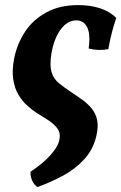

<svg xmlns="http://www.w3.org/2000/svg" viewBox="-20 -487 477 755"><path d="M127.2 248.5Q114.5 240.3 106.9 224Q99.3 207.7 99.8 188.4Q150.6 154.9 180.4 120.8Q210.3 86.6 214.3 58.5Q218.2 34.2 204.7 16.8Q191.1 -0.6 169.1 -14.8Q147.1 -29 124.1 -43Q106.9 -54.2 87.6 -71.3Q68.3 -88.4 52.9 -113.9Q37.4 -139.5 32 -175.2Q26.5 -210.8 36 -258.7Q47.5 -315 78.5 -362.2Q109.5 -409.4 162 -438.2Q214.4 -467 287.9 -467Q334.1 -467 372.6 -454.8Q411 -442.5 437.2 -416.5Q428.2 -390.1 420.4 -360.8Q412.6 -331.5 406 -293.6Q368.4 -286.5 328.7 -296.1Q336.4 -352.6 322.8 -379.8Q309.2 -406.9 280 -406.9Q245.3 -406.9 218.9 -371.6Q192.5 -336.3 182.1 -276.3Q174.6 -229.7 182.9 -202.9Q191.2 -176.1 212.1 -159.5Q232.9 -142.8 260.5 -124.3Q285 -108.4 306.1 -92.8Q327.3 -77.3 341.9 -58.8Q356.4 -40.2 361.8 -15.5Q367.2 9.3 359.7 43.8Q348.1 98.2 313.1 137.3Q278.1 176.3 229.5 202.8Q180.8 229.3 127.2 248.5Z"/></svg>

Font: Vollkorn
Style: Italic
Weight: 400
Italic angle: -11°
Designer: Friedrich Althausen
Foundry: Friedrich Althausen
Version: Version 5.001